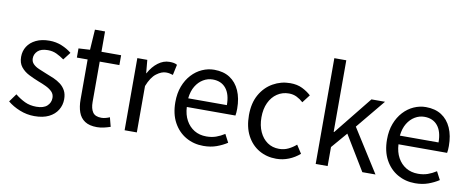

<svg xmlns="http://www.w3.org/2000/svg" viewBox="-68 -1103 3477 1423"><g transform="rotate(10 1670.5 -391.5)"><path d="M234 13Q177 13 123.5 -8.5Q70 -30 32 -62L76 -123Q112 -94 150 -76Q188 -58 237 -58Q291 -58 317.5 -82.5Q344 -107 344 -143Q344 -171 325.5 -189.5Q307 -208 278.5 -221.5Q250 -235 220 -246Q182 -261 145.5 -279.5Q109 -298 85.5 -327.5Q62 -357 62 -403Q62 -447 84 -481.5Q106 -516 148 -536.5Q190 -557 249 -557Q299 -557 342.5 -539Q386 -521 417 -495L373 -438Q345 -458 315.5 -472Q286 -486 250 -486Q198 -486 173.5 -462.5Q149 -439 149 -407Q149 -382 165.5 -365Q182 -348 209 -336.5Q236 -325 266 -313Q296 -302 325.5 -289Q355 -276 378.5 -258Q402 -240 416.5 -213.5Q431 -187 431 -148Q431 -104 408.5 -67Q386 -30 342.5 -8.5Q299 13 234 13Z M705 13Q648 13 614 -9.5Q580 -32 565.5 -73Q551 -114 551 -168V-469H470V-538L556 -543L566 -696H642V-543H790V-469H642V-165Q642 -116 660.5 -88.5Q679 -61 726 -61Q741 -61 758 -65.5Q775 -70 788 -76L806 -7Q783 1 757 7Q731 13 705 13Z M912 0V-543H987L996 -444H998Q1026 -496 1066.5 -526.5Q1107 -557 1152 -557Q1171 -557 1184.5 -554.5Q1198 -552 1210 -545L1193 -466Q1179 -470 1168 -472.5Q1157 -475 1140 -475Q1107 -475 1069 -446.5Q1031 -418 1004 -349V0Z M1506 13Q1433 13 1374 -21Q1315 -55 1280.5 -118.5Q1246 -182 1246 -271Q1246 -338 1266 -390.5Q1286 -443 1320.5 -480.5Q1355 -518 1399 -537.5Q1443 -557 1489 -557Q1559 -557 1607 -526Q1655 -495 1680.5 -437.5Q1706 -380 1706 -302Q1706 -287 1705 -274Q1704 -261 1702 -250H1336Q1339 -192 1362.5 -149.5Q1386 -107 1425 -83.5Q1464 -60 1516 -60Q1556 -60 1588.5 -71.5Q1621 -83 1652 -103L1684 -42Q1649 -19 1605 -3Q1561 13 1506 13ZM1335 -315H1626Q1626 -397 1590.5 -440.5Q1555 -484 1491 -484Q1453 -484 1419.5 -464Q1386 -444 1363.5 -407Q1341 -370 1335 -315Z M2054 13Q1982 13 1924.5 -20.5Q1867 -54 1833.5 -117.5Q1800 -181 1800 -271Q1800 -362 1836 -425.5Q1872 -489 1932 -523Q1992 -557 2061 -557Q2114 -557 2152.5 -538Q2191 -519 2219 -493L2173 -433Q2150 -454 2123.5 -467Q2097 -480 2065 -480Q2016 -480 1977 -454Q1938 -428 1916 -381Q1894 -334 1894 -271Q1894 -209 1915.5 -162Q1937 -115 1974.5 -89Q2012 -63 2062 -63Q2100 -63 2132 -78.5Q2164 -94 2190 -117L2230 -55Q2193 -23 2148 -5Q2103 13 2054 13Z M2350 0V-796H2440V-257H2444L2674 -543H2776L2595 -324L2800 0H2701L2542 -262L2440 -143V0Z M3099 13Q3026 13 2967 -21Q2908 -55 2873.5 -118.5Q2839 -182 2839 -271Q2839 -338 2859 -390.5Q2879 -443 2913.5 -480.5Q2948 -518 2992 -537.5Q3036 -557 3082 -557Q3152 -557 3200 -526Q3248 -495 3273.5 -437.5Q3299 -380 3299 -302Q3299 -287 3298 -274Q3297 -261 3295 -250H2929Q2932 -192 2955.5 -149.5Q2979 -107 3018 -83.5Q3057 -60 3109 -60Q3149 -60 3181.5 -71.5Q3214 -83 3245 -103L3277 -42Q3242 -19 3198 -3Q3154 13 3099 13ZM2928 -315H3219Q3219 -397 3183.5 -440.5Q3148 -484 3084 -484Q3046 -484 3012.5 -464Q2979 -444 2956.5 -407Q2934 -370 2928 -315Z"/></g></svg>

Font: Noto Sans TC
Style: Regular
Weight: 400
Designer: Ryoko NISHIZUKA  (kana, bopomofo & ideographs); Paul D. Hunt (Latin, Greek & Cyrillic); Sandoll Communications , Soo-you
Foundry: Adobe
Version: Version 2.004-H2;hotconv 1.0.118;makeotfexe 2.5.65603